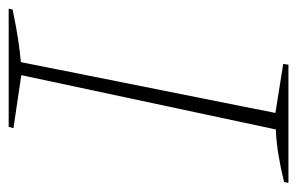

<svg xmlns="http://www.w3.org/2000/svg" viewBox="-141 -543 684 442"><g transform="rotate(-90 201.0 -322.0)"><path d="M1 0 3 -10Q35 -18 65.5 -23Q96 -28 124 -29L249 -615L127 -633L130 -644H402L400 -635Q357 -626 329.5 -622Q302 -618 279 -616L162 -30L275 -12L273 0Z"/></g></svg>

Font: Piazzolla SC Thin
Style: Italic
Weight: 100
Italic angle: -11.3°
Designer: Juan Pablo del Peral
Foundry: Huerta Tipografica
Version: Version 1.330